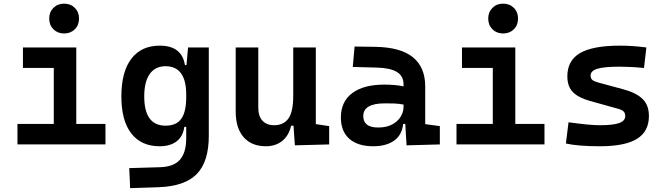

<svg xmlns="http://www.w3.org/2000/svg" viewBox="-20 -771 3556 1025"><path d="M73.2 0V-109.4H267.1V-408.2H102.5V-517.6H387.2V-109.4H543V0ZM322.3 -592.3Q287.6 -592.3 265.1 -614.7Q242.7 -637.2 242.7 -671.9Q242.7 -706.5 265.1 -729Q287.6 -751.5 322.3 -751.5Q356.9 -751.5 379.4 -729Q401.9 -706.5 401.9 -671.9Q401.9 -637.2 379.4 -614.7Q356.9 -592.3 322.3 -592.3Z M674.8 233.4 669.9 126.5 835.9 121.6Q908.2 119.1 940.9 81.3Q973.6 43.5 974.1 -30.3V-93.8H963.9Q957.5 -43.5 923.3 -16.8Q889.2 9.8 832.5 9.8Q733.9 9.8 680.9 -58.6Q627.9 -127 627.9 -256.3Q627.9 -387.7 681.2 -457.5Q734.4 -527.3 833 -527.3Q950.7 -527.3 967.3 -423.8H975.6L983.9 -517.6H1094.7V-45.9Q1094.7 92.3 1030.5 158Q966.3 223.6 826.2 228.5ZM974.1 -265.6Q974.1 -417.5 863.8 -417.5Q808.6 -417.5 779.3 -376Q750 -334.5 750 -256.3Q750 -100.1 863.8 -100.1Q921.9 -100.1 948 -137.2Q974.1 -174.3 974.1 -251.5Z M1399.4 9.8Q1322.8 9.8 1280.5 -38.8Q1238.3 -87.4 1238.3 -175.8V-517.6H1358.9V-195.3Q1358.9 -150.9 1381.1 -126.7Q1403.3 -102.5 1443.4 -102.5Q1494.1 -102.5 1519.8 -138.4Q1545.4 -174.3 1545.4 -258.8V-517.6H1666V-108.4L1737.3 -97.7V0L1554.2 4.9L1546.9 -99.6H1534.2Q1522 -46.9 1486.6 -18.6Q1451.2 9.8 1399.4 9.8Z M2150.4 4.9 2143.6 -109.4H2132.3Q2126 -49.8 2083.7 -20Q2041.5 9.8 1972.2 9.8Q1890.1 9.8 1845 -30Q1799.8 -69.8 1799.8 -143.6Q1799.8 -228.5 1860.4 -273.9Q1920.9 -319.3 2031.7 -319.3Q2090.8 -319.3 2134.3 -310.1V-320.3Q2134.3 -365.7 2098.6 -387Q2063 -408.2 1992.2 -410.2L1863.3 -413.6L1873 -522.5L1982.4 -521Q2118.2 -519 2184.1 -465.6Q2250 -412.1 2250 -309.6V-108.4L2328.1 -97.7V0ZM2134.3 -212.9Q2107.9 -217.8 2084.2 -218.5Q2060.5 -219.2 2034.7 -219.2Q1919.4 -219.2 1919.4 -151.4Q1919.4 -90.3 1998.5 -90.3Q2043.9 -90.3 2074 -106.7Q2104 -123 2119.1 -148.2Q2134.3 -173.3 2134.3 -200.2Z M2417 0V-109.4H2610.8V-408.2H2446.3V-517.6H2731V-109.4H2886.7V0ZM2666 -592.3Q2631.3 -592.3 2608.9 -614.7Q2586.4 -637.2 2586.4 -671.9Q2586.4 -706.5 2608.9 -729Q2631.3 -751.5 2666 -751.5Q2700.7 -751.5 2723.1 -729Q2745.6 -706.5 2745.6 -671.9Q2745.6 -637.2 2723.1 -614.7Q2700.7 -592.3 2666 -592.3Z M3182.6 9.8Q3066.4 9.8 3001 -4.9L3015.1 -118.2Q3072.3 -110.4 3113.3 -106.4Q3154.3 -102.5 3182.6 -102.5Q3253.9 -102.5 3285.9 -114.3Q3317.9 -126 3317.9 -151.4Q3317.9 -168 3308.6 -176.5Q3299.3 -185.1 3279.3 -190.4L3130.4 -231.9Q3068.4 -249 3038.6 -279.1Q3008.8 -309.1 3008.8 -363.8Q3008.8 -448.2 3076.9 -487.8Q3145 -527.3 3289.1 -527.3Q3323.7 -527.3 3358.4 -524.9Q3393.1 -522.5 3430.7 -517.6L3418 -408.2Q3375.5 -412.1 3343.5 -413.6Q3311.5 -415 3286.1 -415Q3205.1 -415 3168.9 -403.8Q3132.8 -392.6 3132.8 -367.7Q3132.8 -351.1 3143.6 -343.3Q3154.3 -335.4 3176.8 -329.6L3301.8 -295.9Q3374.5 -277.3 3409.4 -243.7Q3444.3 -210 3444.3 -151.9Q3444.3 -69.3 3380.6 -29.8Q3316.9 9.8 3182.6 9.8Z"/></svg>

Font: Cascadia Mono PL SemiBold
Style: Regular
Weight: 600
Monospace: yes
Designer: Aaron Bell
Foundry: Saja Typeworks
Version: Version 2404.023; ttfautohint (v1.8.4)